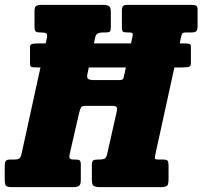

<svg xmlns="http://www.w3.org/2000/svg" viewBox="-60 -770 834 790"><path d="M-40.5 -30.5V-86Q-40.5 -101.5 -36.5 -107.5Q-32.5 -113.5 -18 -113.5H-1.5Q11 -113.5 18.2 -117.2Q25.5 -121 29 -138.5L106.5 -492.5H98.5Q73 -492.5 68.2 -495Q63.5 -497.5 63.5 -507.5V-577.5Q63.5 -586 71.5 -588.8Q79.5 -591.5 101 -591.5H128L133 -614.5Q136 -628.5 130 -632.5Q124 -636.5 108.5 -636.5H103.5Q92 -636.5 87 -640.5Q82 -644.5 82 -662.5V-724.5Q82 -741 89 -745.5Q96 -750 111 -750H362Q381 -750 388.5 -745Q396 -740 396 -719.5V-659.5Q396 -644 392.2 -640.2Q388.5 -636.5 374 -636.5H363Q351 -636.5 342.5 -632.5Q334 -628.5 331.5 -615L326.5 -591.5H479L485 -618.5Q487.5 -630.5 484.5 -633.5Q481.5 -636.5 471 -636.5H464Q450 -636.5 445.8 -640Q441.5 -643.5 441.5 -660V-723.5Q441.5 -741 446.2 -745.5Q451 -750 468 -750H726.5Q740.5 -750 746.8 -746.8Q753 -743.5 753 -731V-663.5Q753 -649 748.5 -642.8Q744 -636.5 729 -636.5H707.5Q691.5 -636.5 689.2 -631.2Q687 -626 683.5 -611.5L679.5 -591.5H690.5Q714 -591.5 719.8 -589Q725.5 -586.5 725.5 -577.5V-509Q725.5 -500 719.8 -496.2Q714 -492.5 687.5 -492.5H657.5L580 -138Q577 -124 577.2 -118.8Q577.5 -113.5 593 -113.5H610.5Q626 -113.5 629.8 -108.5Q633.5 -103.5 633.5 -87.5V-34Q633.5 -11.5 627.8 -5.8Q622 0 600 0H353Q333.5 0 325.8 -5Q318 -10 318 -30.5V-92.5Q318 -106 323.5 -109.8Q329 -113.5 342 -113.5H351Q362.5 -113.5 370 -117Q377.5 -120.5 381 -136.5L420 -309.5Q423.5 -324.5 419.8 -329.5Q416 -334.5 400 -334.5H294.5Q278 -334.5 274 -328.8Q270 -323 266 -307L227.5 -140Q224 -125.5 226.5 -119.5Q229 -113.5 245 -113.5H251.5Q263.5 -113.5 268 -110Q272.5 -106.5 272.5 -92V-29Q272.5 -9.5 264.5 -4.8Q256.5 0 238.5 0H-9Q-29 0 -34.8 -5Q-40.5 -10 -40.5 -30.5ZM328 -440.5H427Q445.5 -440.5 447.5 -446.5Q449.5 -452.5 453 -469.5L458 -492.5H305.5L299.5 -464.5Q296.5 -449.5 303 -445Q309.5 -440.5 328 -440.5Z"/></svg>

Font: Besley* Condensed Heavy
Style: Italic
Weight: 800
Width: 3
Italic angle: -13°
Designer: Owen Earl
Foundry: indestructible type*
Version: Version 3.000; ttfautohint (v1.8.3)